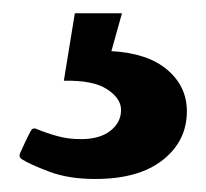

<svg xmlns="http://www.w3.org/2000/svg" viewBox="-20 -29 314 292"><path d="M125 243.2Q84 243.2 54.4 231.9Q24.9 220.7 13.7 213.4Q7.8 210 10.7 203.6Q12.7 199.2 17.8 188.2Q22.9 177.2 26.4 170.9Q29.3 164.6 35.2 167Q49.3 172.9 66.2 177.7Q83 182.6 103 182.6Q131.8 182.6 147.9 169.9Q164.1 157.2 164.1 138.2Q164.1 120.6 142.8 106.7Q121.6 92.8 77.1 93.8L93.8 -8.8H165.5L149.4 48.8Q204.6 51.8 234.4 77.1Q264.2 102.5 264.2 140.1Q264.2 185.5 227.5 214.4Q190.9 243.2 125 243.2Z"/></svg>

Font: Gelasio
Style: Bold
Weight: 700
Designer: Eben Sorkin
Foundry: Eben Sorkin
Version: Version 1.008